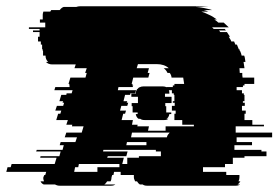

<svg xmlns="http://www.w3.org/2000/svg" viewBox="-99 -591 886 611"><path d="M767 -154H654V-139H703V-129H647V-114H733V-109H749V-94H679V-89H642V-69H617V-59H547V-44H621V-34H663V-27Q663 -20 660 -14H666Q662 -7 657 -4H665Q660 0 651 0H369Q360 0 355 -4H346Q341 -7 337 -14H331Q330 -17 328.5 -20Q327 -23 327 -27V-34H285V-44H264L262 -34H258L256 -27Q256 -20 253 -14H242Q238 -7 233 -4H268Q263 0 254 0H91Q83 0 76 -4H40Q33 -7 30 -14H41Q38 -21 39 -27L42 -34H45L48 -44H-79L-75 -59H-65L-62 -69H75L81 -89H29L30 -94H90L94 -109H16L18 -114H100L104 -129H91L94 -139H141L146 -154H107L112 -169H161L167 -189H130L131 -194H112L117 -209H80L86 -229H93L96 -239H77L82 -254H102L105 -264H100L102 -269H90L96 -289H112L113 -294H129L132 -304H74L77 -314H122L123 -319H121L122 -324H119L125 -344H173L177 -359H172L177 -374H138L142 -386H67Q55 -386 47 -394H54Q46 -402 46 -413V-414H38V-429H37V-434H35V-449H31V-459H22V-474H27V-489H6V-494H27V-499H-7V-504H45V-519H28V-529H37V-544Q37 -548 39 -554H61L64 -559H91Q97 -567 104 -569H144Q147 -570 149.5 -570.5Q152 -571 155 -571H523Q534 -571 544 -570.5Q554 -570 564 -569H523Q537 -568 550 -565.5Q563 -563 576 -559H549Q553 -558 556.5 -557Q560 -556 564 -554H542Q548 -552 554 -549.5Q560 -547 566 -544Q578 -539 591 -529H583Q586 -527 589.5 -524.5Q593 -522 596 -519H613L629 -504H576L581 -499H616Q617 -497 620 -494H598Q601 -491 602 -489H623L633 -474H629Q631 -470 633.5 -466.5Q636 -463 637 -459H646L650 -449H655L661 -434H663Q663 -433 663.5 -432Q664 -431 664 -429H665Q667 -425 668 -421.5Q669 -418 670 -414H678Q680 -410 680.5 -404.5Q681 -399 682 -394H676L679 -374H663Q663 -370 663.5 -366.5Q664 -363 664 -359H672Q672 -355 672 -351.5Q672 -348 673 -344H710V-324H679V-319H674V-314H654V-304H671V-294H677V-289H679V-269H674V-264H680V-254H671V-239H683V-229H679V-209H704V-194H741V-189H651V-169H767ZM321 -194H339L338 -189H375L372 -175H428V-189H518V-194H481V-209H456V-229H460V-239H448V-254H457V-264H451V-269H456V-289H454V-294H448V-304H431V-314H451V-319H456V-324H487L484 -344H447Q446 -353 441 -359H434Q430 -368 422 -374H438Q424 -387 399 -387H340L336 -374H375L371 -359H377L373 -344H325L320 -324H323L322 -319H325L323 -314H278L276 -304H334L331 -294H316L315 -289H299L294 -269H306L304 -264H309L306 -254H287L283 -239H302L299 -229H293L288 -209H324ZM432 -154Q433 -159 435.5 -162.5Q438 -166 441 -169H321L318 -154ZM367 -129V-139H305L303 -129ZM413 -109H397V-114H230L229 -109H307L303 -94H244L242 -89H295L290 -69H306V-89H343V-94H413ZM211 -59H281V-69H152L150 -59H140L137 -44H211ZM447 -263H427V-253H430V-233H446V-228H440Q438 -217 431 -213H437Q432 -209 424 -209H361Q352 -209 347 -213H342Q335 -217 333 -228H339V-233H323V-253H320V-263H340V-283H319V-293H333V-294Q333 -301 338 -308H339Q341 -311 344 -313H345Q350 -316 357 -316H420Q426 -316 432 -313H431Q433 -312 437 -308H436Q440 -303 440 -294V-293H426V-283H447Z"/></svg>

Font: Rubik Glitch
Style: Regular
Weight: 400
Designer: Hubert and Fischer, NaN
Foundry: Hubert and Fischer, NaN
Version: Version 2.200